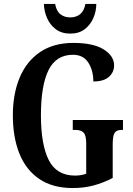

<svg xmlns="http://www.w3.org/2000/svg" viewBox="-20 -941 672 971"><path d="M348 10Q246 10 178.5 -36Q111 -82 78 -164.5Q45 -247 45 -358Q45 -466 79.5 -548.5Q114 -631 182.5 -677.5Q251 -724 351 -724Q452 -724 504.5 -691Q557 -658 557 -610Q557 -576 531 -552.5Q505 -529 452 -529Q452 -585 426.5 -624.5Q401 -664 349 -664Q264 -664 225.5 -586.5Q187 -509 187 -358Q187 -210 226.5 -131.5Q266 -53 360 -53Q388 -53 416 -62V-215Q416 -256 403 -270Q390 -284 361 -284H348V-334H602V-284H595Q570 -284 560 -269.5Q550 -255 550 -211V-41Q502 -16 453 -3Q404 10 348 10ZM335 -771Q292 -771 262.5 -793Q233 -815 218 -849.5Q203 -884 202 -921H259Q265 -885 285.5 -869Q306 -853 335 -853Q365 -853 385 -869Q405 -885 412 -921H467Q467 -884 452 -849.5Q437 -815 408 -793Q379 -771 335 -771Z"/></svg>

Font: Noto Serif Thai ExtraCondensed
Style: Bold
Weight: 700
Width: 2
Designer: Monotype Design Team
Foundry: Monotype Imaging Inc.
Version: Version 2.002; ttfautohint (v1.8.4.7-5d5b)